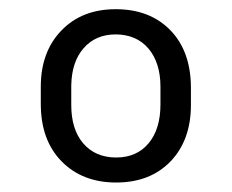

<svg xmlns="http://www.w3.org/2000/svg" viewBox="-20 -733 495 409"><path d="M66.9 -548.3Q66.9 -622.6 110.8 -668Q154.3 -713.4 226.6 -713.4Q299.3 -713.4 343 -668.5Q386.7 -623.5 386.7 -545.4V-509.3Q386.7 -434.6 343.3 -389.2Q299.8 -344.2 227.5 -344.2Q191.4 -344.2 162.4 -355.5Q133.3 -366.7 111.1 -389.4Q88.9 -412.1 77.9 -442.6Q66.9 -473.1 66.9 -512.2ZM131.8 -509.3Q131.8 -457.5 157.2 -427.7Q183.1 -397.5 227.5 -397.5Q271.5 -397.5 296.9 -428.2Q321.8 -458.5 321.8 -510.3V-548.3Q321.8 -573.7 315.4 -594Q309.1 -614.3 296.4 -629.4Q283.7 -644.5 265.9 -652.1Q248 -659.7 226.6 -659.7Q183.6 -659.7 158.2 -630.4Q132.8 -601.6 131.8 -551.3Z"/></svg>

Font: Vazir Light
Style: Light
Weight: 300
Designer: Saber Rastikerdar
Foundry: Saber Rastikerdar
Version: Version 30.0.0